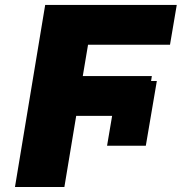

<svg xmlns="http://www.w3.org/2000/svg" viewBox="-20 -747 742 767"><path d="M606.5 -423.3 562.5 -164.8H407.7L427.9 -284.1H284.4L237.2 0H39.8L160.5 -727.3H686.1L659.1 -568.2H331.7L310.7 -443.2H586.6L583.5 -423.3Z"/></svg>

Font: Inter UI Black
Style: Italic
Weight: 900
Italic angle: -9.39999°
Designer: Rasmus Andersson
Foundry: rsms
Version: 3.2;8d6f07862